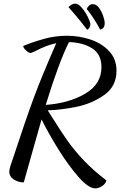

<svg xmlns="http://www.w3.org/2000/svg" viewBox="-20 -917 662 1058"><path d="M209 -259Q191 -197 149 -47L111 88Q80 88 55.5 71.5Q31 55 31 30Q31 18 37 -1Q43 -20 45 -25Q122 -259 165.5 -376.5Q209 -494 290 -679Q236 -668 176 -636Q170 -634 161 -629.5Q152 -625 148 -625Q139 -625 123.5 -639Q108 -653 108 -664Q168 -688 227 -704Q286 -720 349 -720Q415 -720 477.5 -699.5Q540 -679 581 -635.5Q622 -592 622 -527Q622 -441 553.5 -393Q485 -345 399.5 -328Q314 -311 243 -309L269 -268Q317 -191 353 -140Q389 -89 441.5 -33.5Q494 22 566 77Q562 96 542.5 108.5Q523 121 505 121Q468 121 413 58.5Q358 -4 303 -92Q248 -180 209 -259ZM539 -547Q539 -618 488 -650.5Q437 -683 360 -685Q304 -573 232 -339Q359 -348 449 -400.5Q539 -453 539 -547ZM357 -878Q367 -887 375.5 -892Q384 -897 395 -897Q411 -897 430.5 -874.5Q450 -852 464 -823.5Q478 -795 478 -783Q478 -774 473.5 -765.5Q469 -757 460 -753Q412 -817 357 -878ZM458 -868Q470 -894 492 -894Q510 -894 524.5 -875Q539 -856 548 -830.5Q557 -805 557 -789Q557 -773 550 -764.5Q543 -756 532 -754Q497 -819 458 -868Z"/></svg>

Font: Dancing Script
Style: Bold
Weight: 700
Designer: Pablo Impallari
Foundry: Pablo Impallari
Version: Version 2.000